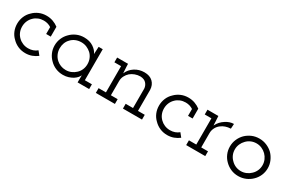

<svg xmlns="http://www.w3.org/2000/svg" viewBox="55 -1059 2586 1743"><g transform="rotate(30 1348.5 -188.0)"><path d="M356 -35 324 -75Q305 -59 282 -51Q259 -43 232 -43Q202 -43 175.5 -54Q149 -65 130 -84Q109 -104 98 -130.5Q87 -157 87 -188Q87 -219 98.5 -246Q110 -273 131 -293Q150 -312 176 -322.5Q202 -333 232 -333Q254 -333 274 -327Q294 -321 310 -310V-238H358V-341Q332 -361 300 -372.5Q268 -384 232 -384Q190 -384 154.5 -368.5Q119 -353 93 -326Q65 -300 50 -264Q35 -228 35 -188Q35 -147 50 -111.5Q65 -76 93 -50Q119 -23 154.5 -7.5Q190 8 232 8Q268 8 299 -3.5Q330 -15 356 -35Z M898 0V-50H824V-375H781Q780 -355 779 -335.5Q778 -316 777 -297Q763 -331 723.5 -357.5Q684 -384 626 -384Q584 -384 548 -368Q512 -352 486 -325Q459 -299 443.5 -263Q428 -227 428 -187Q428 -147 443.5 -111.5Q459 -76 486 -50Q512 -23 548 -7.5Q584 8 626 8Q656 8 681.5 0Q707 -8 727 -20Q746 -32 759 -46.5Q772 -61 778 -75Q778 -64 777.5 -55Q777 -46 777 -35V0ZM626 -333Q656 -333 682 -322Q708 -311 729 -292Q749 -273 760.5 -246Q772 -219 772 -188Q772 -157 760.5 -130Q749 -103 728 -84Q708 -65 682 -54Q656 -43 626 -43Q597 -43 572 -53Q547 -63 528 -80Q506 -100 493.5 -128Q481 -156 481 -188Q481 -218 491 -244Q501 -270 520 -289Q539 -310 566.5 -321.5Q594 -333 626 -333Z M1168 0V-50H1097V-199Q1097 -228 1109.5 -252.5Q1122 -277 1142 -295Q1162 -312 1189 -322Q1216 -332 1245 -332Q1286 -330 1306.5 -307Q1327 -284 1329 -253V-50H1252V0H1452V-50H1381V-271Q1379 -321 1347 -352Q1315 -383 1258 -383Q1203 -383 1158.5 -354.5Q1114 -326 1094 -278Q1093 -297 1092 -312Q1091 -327 1090 -346L1089 -375H975V-325H1045V-50H968V0Z M1843 -35 1811 -75Q1792 -59 1769 -51Q1746 -43 1719 -43Q1689 -43 1662.5 -54Q1636 -65 1617 -84Q1596 -104 1585 -130.5Q1574 -157 1574 -188Q1574 -219 1585.5 -246Q1597 -273 1618 -293Q1637 -312 1663 -322.5Q1689 -333 1719 -333Q1741 -333 1761 -327Q1781 -321 1797 -310V-238H1845V-341Q1819 -361 1787 -372.5Q1755 -384 1719 -384Q1677 -384 1641.5 -368.5Q1606 -353 1580 -326Q1552 -300 1537 -264Q1522 -228 1522 -188Q1522 -147 1537 -111.5Q1552 -76 1580 -50Q1606 -23 1641.5 -7.5Q1677 8 1719 8Q1755 8 1786 -3.5Q1817 -15 1843 -35Z M2115 0V-50H2044V-199Q2044 -230 2057.5 -256Q2071 -282 2094 -299Q2113 -314 2138 -322.5Q2163 -331 2192 -332L2195 -383Q2174 -383 2152.5 -376Q2131 -369 2110 -355Q2089 -342 2071 -322.5Q2053 -303 2041 -278Q2040 -297 2040 -300Q2040 -303 2039 -323L2036 -375H1922V-325H1992V-50H1915V0Z M2604 -50Q2631 -76 2646.5 -111.5Q2662 -147 2662 -188Q2662 -228 2646 -264Q2630 -300 2604 -327Q2577 -353 2540.5 -368.5Q2504 -384 2463 -384Q2421 -384 2385.5 -368.5Q2350 -353 2323 -327Q2296 -300 2280.5 -264Q2265 -228 2265 -188Q2265 -147 2280.5 -111.5Q2296 -76 2323 -50Q2350 -23 2385.5 -7.5Q2421 8 2463 8Q2504 8 2540.5 -7.5Q2577 -23 2604 -50ZM2360 -86Q2340 -105 2328.5 -131Q2317 -157 2317 -188Q2317 -217 2328.5 -243.5Q2340 -270 2360 -290Q2379 -310 2405 -321.5Q2431 -333 2462 -333Q2491 -333 2517.5 -321.5Q2544 -310 2564 -290Q2584 -270 2595.5 -243.5Q2607 -217 2607 -188Q2607 -157 2595.5 -131Q2584 -105 2564 -86Q2544 -66 2517.5 -54.5Q2491 -43 2462 -43Q2431 -43 2405 -54.5Q2379 -66 2360 -86Z"/></g></svg>

Font: Josefin Slab Medium
Style: Regular
Weight: 500
Designer: Santiago Orozco
Foundry: Typemade
Version: Version 2.000